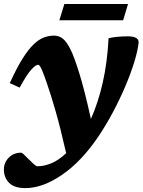

<svg xmlns="http://www.w3.org/2000/svg" viewBox="-36 -710 715 962"><path d="M62.5 -271 13 -293.5Q47 -368.5 76.5 -415.5Q106 -462.5 132.5 -487.8Q159 -513 184 -522.2Q209 -531.5 234 -531.5Q260 -531.5 279 -516.2Q298 -501 318 -461Q335.5 -426 361.8 -341.5Q388 -257 419.5 -114Q455.5 -194.5 478.5 -295Q501.5 -395.5 508 -518.5Q523.5 -522.5 548.8 -525.2Q574 -528 605.5 -528Q635 -527.5 647.2 -519.2Q659.5 -511 658.5 -496Q654 -455 636.5 -398.2Q619 -341.5 591.5 -276.8Q564 -212 529.5 -147.2Q495 -82.5 456.5 -25.5Q372.5 99 275 165.8Q177.5 232.5 91.5 232.5Q35.5 232.5 9.5 206Q-16.5 179.5 -16.5 139Q-16.5 105 7.8 80Q32 55 70 55Q74 55 84.2 64.5Q94.5 74 106.5 86.5Q118.5 99 131.8 111Q145 123 152 123Q185.5 123 222 107.8Q258.5 92.5 295.5 57.5Q266 -72 242 -155.2Q218 -238.5 199 -292.5Q185.5 -332 177.2 -352Q169 -372 164 -378.8Q159 -385.5 154.5 -385.5Q143 -385.5 120.8 -361.2Q98.5 -337 62.5 -271ZM261.5 -608.5 286.5 -690H605.5L581 -608.5Z"/></svg>

Font: Newsreader Caption
Style: Bold Italic
Weight: 700
Italic angle: -17°
Designer: Hugues Gentile
Foundry: Production Type
Version: Version 1.001